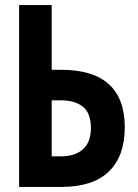

<svg xmlns="http://www.w3.org/2000/svg" viewBox="-20 -734 540 754"><path d="M55 0V-714H183V-460H219Q470 -460 470 -234Q470 -121 407.5 -60.5Q345 0 222 0ZM183 -120H219Q275 -120 306 -148Q337 -176 337 -232Q337 -289 306 -314.5Q275 -340 219 -340H183Z"/></svg>

Font: Noto Sans Mono ExtraCondensed
Style: Bold
Weight: 700
Width: 2
Designer: Monotype Design Team
Foundry: Monotype Imaging Inc.
Version: Version 2.014